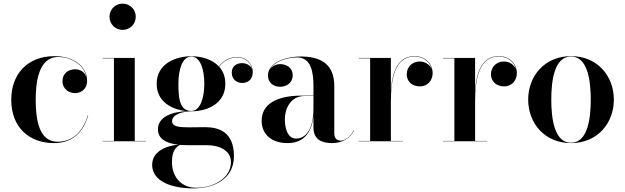

<svg xmlns="http://www.w3.org/2000/svg" viewBox="-20 -780 3450 1060"><path d="M467 -143H465C438.5 -57 385 2.5 297.5 2.5C197 2.5 177 -115.5 177 -230C177 -324 192.5 -465.5 301 -465.5C369.5 -465.5 445.5 -424.5 457 -353C449 -382 423 -397.5 394.5 -397.5C357.5 -397.5 325 -374 325 -332.5C325 -286.5 363 -266 394.5 -266C431 -266 461 -291.5 461 -333.5C461 -410 390.5 -470 281 -470C127.5 -470 42 -366.5 42 -230C42 -74 144 10 277.5 10C384.5 10 441 -54.5 467 -143Z M584.5 -687.5C584.5 -647 616.5 -615 657 -615C697.5 -615 729.5 -647 729.5 -687.5C729.5 -728 697.5 -760 657 -760C616.5 -760 584.5 -728 584.5 -687.5ZM546.5 -2V0H786.5V-2H724V-460H546.5V-458H609V-2Z M852 -66C852 -14.5 895.5 11.5 965 19C917 21.5 820 47 820 130C820 222 929 260 1046.5 260C1168.5 260 1271.5 204 1271.5 82C1271.5 -53.5 1186 -78 1111 -78C1082.5 -78 1059 -77 1024 -77C969.5 -77 930 -80.5 930 -111C930 -151 996 -165.5 1036.5 -165.5C1123.5 -165.5 1224 -207 1224 -317.5C1224 -357.5 1211 -388.5 1190 -411.5C1217.5 -449.5 1256.5 -463 1287.5 -463C1337 -463 1366 -431 1372.5 -397C1364.5 -419.5 1339 -431.5 1316.5 -431.5C1288.5 -431.5 1259.5 -416 1259.5 -379C1259.5 -342 1287.5 -322 1316.5 -322C1345 -322 1375.5 -337 1375.5 -383.5C1375.5 -424 1344 -465 1287.5 -465C1257.5 -465 1217 -452.5 1188.5 -413C1151.5 -453 1091.5 -469.5 1036.5 -469.5C949 -469.5 845 -428 845 -317.5C845 -218 929.5 -174.5 1010 -166.5C925.5 -162 852 -133.5 852 -66ZM965 -317.5C965 -395.5 986 -467.5 1036.5 -467.5C1086.5 -467.5 1108 -395.5 1108 -317.5C1108 -242.5 1086.5 -167.5 1036.5 -167.5C970 -167.5 965 -242.5 965 -317.5ZM929.5 118C929.5 74.5 936 42.5 972.5 20C984.5 21 998 21.5 1012 21.5H1123C1188 21.5 1255 49 1255 115C1255 202.5 1161.5 256.5 1063.5 256.5C969.5 256.5 929.5 183 929.5 118Z M1645 -252C1503 -252 1424.5 -202.5 1424.5 -113.5C1424.5 -37.5 1480.5 10 1567 10C1656 10 1701 -46.5 1710.5 -139.5V-76.5C1710.5 -8 1758 10 1814 10C1870.5 10 1916.5 -18 1935.5 -62.5L1934 -63.5C1916.5 -24.5 1883.5 -3.5 1862 -3.5C1834 -3.5 1825.5 -22.5 1825.5 -45.5V-304.5C1825.5 -392 1787.5 -468 1642.5 -468C1551.5 -468 1459.5 -432 1459.5 -363.5C1459.5 -324 1488.5 -301 1526.5 -301C1561.5 -301 1596 -322 1596 -365.5C1596 -404.5 1562.5 -426 1526.5 -426C1503.5 -426 1481 -414.5 1469 -395C1492 -439.5 1562.5 -463 1620 -463C1700 -463 1710.5 -376.5 1710.5 -304.5V-252ZM1614.5 -15C1567 -15 1552.5 -73 1552.5 -122C1552.5 -174 1580 -250 1662 -250H1710.5V-180.5C1710.5 -64 1667 -15 1614.5 -15Z M1960.5 -2V0H2205V-2H2138V-222C2138 -349 2162 -468 2269 -468C2321 -468 2355.5 -435.5 2364 -396C2355 -421 2329.5 -440.5 2297 -440.5C2259 -440.5 2225.5 -413.5 2225.5 -369C2225.5 -332.5 2253.5 -303 2298 -303C2341 -303 2368.5 -336 2368.5 -376C2368.5 -425 2331 -470 2269 -470C2178 -470 2146 -386 2138 -280.5V-460H1960.5V-458H2023.5V-2Z M2425.5 -2V0H2670V-2H2603V-222C2603 -349 2627 -468 2734 -468C2786 -468 2820.5 -435.5 2829 -396C2820 -421 2794.5 -440.5 2762 -440.5C2724 -440.5 2690.5 -413.5 2690.5 -369C2690.5 -332.5 2718.5 -303 2763 -303C2806 -303 2833.5 -336 2833.5 -376C2833.5 -425 2796 -470 2734 -470C2643 -470 2611 -386 2603 -280.5V-460H2425.5V-458H2488.5V-2Z M2896 -230C2896 -100 2986.5 10 3132.5 10C3278.5 10 3369 -100 3369 -230C3369 -360 3278.5 -470 3132.5 -470C2986.5 -470 2896 -360 2896 -230ZM3023.5 -230C3023.5 -336.5 3041 -468 3132.5 -468C3224 -468 3241.5 -336.5 3241.5 -230C3241.5 -123.5 3224 8 3132.5 8C3041 8 3023.5 -123.5 3023.5 -230Z"/></svg>

Font: Bodoni* 96pt Medium
Style: Regular
Weight: 500
Version: Version 2.3